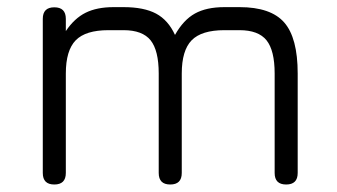

<svg xmlns="http://www.w3.org/2000/svg" viewBox="-20 -504 922 525"><path d="M635 -484.5Q720.5 -484.5 757.2 -442.5Q794 -400.5 794 -303V-31Q794 0.5 762.5 0.5Q731 0.5 731 -31V-303Q731 -366 708.8 -393.8Q686.5 -421.5 635 -421.5H593.5Q531 -421.5 504 -393.8Q477 -366 477 -303V-31Q477 0.5 445.5 0.5Q414 0.5 414 -31V-303Q414 -366 391.8 -393.8Q369.5 -421.5 318 -421.5H276.5Q214 -421.5 187 -393.8Q160 -366 160 -303V-31Q160 0.5 128.5 0.5Q97 0.5 97 -31V-452.5Q97 -484 128.5 -484Q160 -484 160 -452.5V-419Q183.5 -454 214.2 -469.2Q245 -484.5 290.5 -484.5H318Q373.5 -484.5 406.8 -466.8Q440 -449 458.5 -408.5Q481.5 -449.5 513 -467Q544.5 -484.5 593.5 -484.5Z"/></svg>

Font: Jura Light Medium
Style: Regular
Weight: 500
Version: Version 5.106